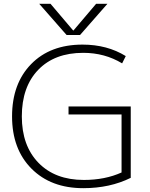

<svg xmlns="http://www.w3.org/2000/svg" viewBox="-20 -973 781 1003"><path d="M364 -814 482 -953H541L398 -790H328L185 -953H244L362 -814ZM615 -375H338V-417H663V-44Q554 10 415 10Q246 10 144.5 -92Q43 -194 43 -365Q43 -536 142.5 -638Q242 -740 411 -740Q540 -740 637 -680L618 -642Q527 -697 415 -697Q265 -697 179.5 -608Q94 -519 94 -365Q94 -212 181 -122.5Q268 -33 418 -33Q529 -33 615 -72Z"/></svg>

Font: Mplus 1p Light
Style: Regular
Weight: 300
Version: Version 1.061